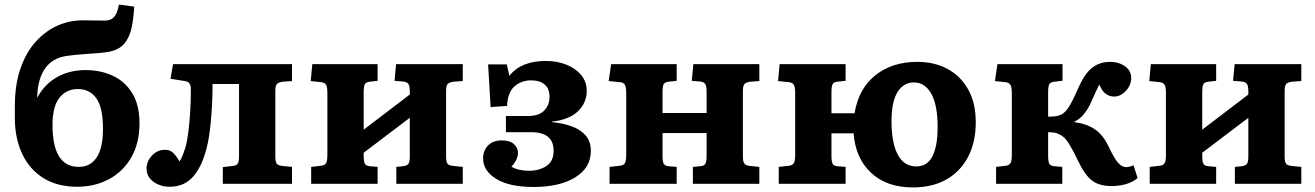

<svg xmlns="http://www.w3.org/2000/svg" viewBox="-20 -805 5761 841"><path d="M318 13Q231 13 170 -25Q109 -63 77 -131.5Q45 -200 45 -289V-339Q45 -435 70 -506Q95 -577 137.5 -623.5Q180 -670 232.5 -693Q285 -716 341 -716Q357 -716 377 -715.5Q397 -715 436 -715Q454 -714 467.5 -721Q481 -728 490 -747Q494 -755 496.5 -765.5Q499 -776 501 -785L568 -776Q565 -722 556 -681.5Q547 -641 525 -614.5Q503 -588 461 -579Q442 -575 411 -572.5Q380 -570 343.5 -567.5Q307 -565 272 -560Q210 -551 178 -506Q146 -461 143 -384V-377Q175 -436 229.5 -467Q284 -498 355 -498Q421 -498 474.5 -473Q528 -448 559.5 -396.5Q591 -345 591 -265Q591 -178 555 -115.5Q519 -53 457 -20Q395 13 318 13ZM325 -74Q376 -74 403.5 -115.5Q431 -157 431 -241Q431 -334 402 -374.5Q373 -415 321 -415Q271 -415 240.5 -377Q210 -339 210 -258Q210 -74 325 -74Z M724 13Q682 13 652 -9Q622 -31 622 -67Q622 -98 645.5 -123.5Q669 -149 703 -149Q726 -149 741 -133Q756 -117 766 -98Q778 -112 794 -165Q800 -188 805 -227Q810 -266 813 -314Q816 -362 816 -412Q816 -431 810 -439.5Q804 -448 789 -450L727 -460L738 -524H1259V-450L1218 -447Q1197 -444 1191.5 -435.5Q1186 -427 1186 -406V-119Q1186 -98 1191.5 -89Q1197 -80 1218 -78L1259 -74V0H956V-73L998 -78Q1015 -79 1021 -88Q1027 -97 1027 -120V-437H911Q911 -366 905.5 -296.5Q900 -227 891 -182Q871 -86 830.5 -36.5Q790 13 724 13Z M1343 0V-74L1387 -79Q1403 -81 1408.5 -91Q1414 -101 1414 -127V-397Q1414 -423 1408.5 -433Q1403 -443 1387 -445L1341 -450L1348 -524H1634V-451L1599 -447Q1582 -445 1577.5 -435Q1573 -425 1573 -403V-237L1775 -391V-406Q1775 -428 1769 -437Q1763 -446 1746 -448L1708 -451L1715 -524H2007V-450L1966 -447Q1945 -444 1939.5 -435.5Q1934 -427 1934 -406V-119Q1934 -98 1939.5 -89Q1945 -80 1966 -78L2007 -74V0H1716V-74L1746 -77Q1763 -79 1769 -87.5Q1775 -96 1775 -119V-289L1573 -136V-122Q1573 -99 1577.5 -89Q1582 -79 1599 -77L1634 -74V0Z M2317 14Q2211 14 2153.5 -21.5Q2096 -57 2096 -111Q2096 -145 2117.5 -167.5Q2139 -190 2178 -190Q2215 -190 2232 -173Q2249 -156 2249 -136Q2249 -120 2240.5 -103.5Q2232 -87 2220 -75Q2250 -57 2298 -57Q2341 -57 2373 -77.5Q2405 -98 2405 -145Q2405 -226 2306 -226H2196V-297H2294Q2341 -297 2364 -321Q2387 -345 2387 -381Q2387 -417 2365.5 -435Q2344 -453 2306 -453Q2265 -453 2234.5 -427.5Q2204 -402 2201 -341L2129 -336L2118 -523H2200L2211 -473Q2263 -538 2370 -538Q2420 -538 2460.5 -522Q2501 -506 2525.5 -476.5Q2550 -447 2550 -407Q2550 -355 2512 -318Q2474 -281 2397 -272V-270Q2443 -266 2482 -252.5Q2521 -239 2544.5 -212.5Q2568 -186 2568 -144Q2568 -70 2499.5 -28Q2431 14 2317 14Z M2650 0V-74L2696 -79Q2712 -81 2717.5 -91Q2723 -101 2723 -127V-397Q2723 -423 2717 -433.5Q2711 -444 2696 -445L2646 -450L2657 -524H2944V-451L2908 -447Q2891 -445 2886.5 -435Q2882 -425 2882 -403V-310H3075V-406Q3075 -428 3069 -437Q3063 -446 3047 -448L3010 -451L3017 -524H3306V-450L3266 -447Q3246 -444 3240 -435.5Q3234 -427 3234 -406V-119Q3234 -98 3240 -89Q3246 -80 3266 -78L3306 -74V0H3015V-74L3047 -77Q3063 -78 3069 -87Q3075 -96 3075 -119V-222H2882V-122Q2882 -99 2886.5 -89Q2891 -79 2908 -77L2944 -74V0Z M3979 16Q3864 16 3795.5 -48Q3727 -112 3719 -221H3622V-122Q3622 -99 3626.5 -89Q3631 -79 3647 -77L3684 -74V0H3391V-74L3436 -79Q3452 -81 3457.5 -91Q3463 -101 3463 -127V-397Q3463 -423 3457.5 -433Q3452 -443 3436 -445L3388 -450L3395 -524H3684V-451L3647 -447Q3631 -445 3626.5 -435Q3622 -425 3622 -403V-309H3723Q3741 -417 3814.5 -475.5Q3888 -534 3998 -534Q4073 -534 4130.5 -503Q4188 -472 4221 -413Q4254 -354 4254 -269Q4254 -182 4220.5 -118Q4187 -54 4125.5 -19Q4064 16 3979 16ZM3994 -76Q4041 -76 4064 -120Q4087 -164 4087 -248Q4087 -346 4059 -395Q4031 -444 3983 -444Q3938 -444 3911.5 -402Q3885 -360 3885 -274Q3885 -179 3912.5 -127.5Q3940 -76 3994 -76Z M4850 10Q4795 10 4763.5 -14Q4732 -38 4704 -97Q4680 -147 4662 -176Q4644 -205 4623 -215Q4611 -222 4597.5 -224Q4584 -226 4571 -226V-122Q4571 -99 4575.5 -89Q4580 -79 4597 -77L4633 -74V0H4343V-74L4385 -79Q4401 -81 4406.5 -91Q4412 -101 4412 -127V-397Q4412 -423 4406 -433Q4400 -443 4385 -445L4338 -450L4349 -524H4634V-451L4597 -447Q4580 -445 4575.5 -435Q4571 -425 4571 -403V-294Q4588 -294 4602 -295.5Q4616 -297 4628 -303Q4645 -311 4660.5 -334.5Q4676 -358 4699 -410Q4728 -479 4761.5 -506.5Q4795 -534 4842 -534Q4881 -534 4908 -514.5Q4935 -495 4935 -463Q4935 -442 4924 -423.5Q4913 -405 4896 -393.5Q4879 -382 4861 -382Q4840 -382 4823.5 -394Q4807 -406 4795 -435Q4786 -417 4776 -394.5Q4766 -372 4754 -346Q4741 -321 4725.5 -302.5Q4710 -284 4686 -272V-270Q4739 -263 4774.5 -239.5Q4810 -216 4834 -167Q4859 -114 4876 -93.5Q4893 -73 4913 -73Q4927 -73 4945 -81L4963 -25Q4942 -7 4912 1.5Q4882 10 4850 10Z M5016 0V-74L5060 -79Q5076 -81 5081.5 -91Q5087 -101 5087 -127V-397Q5087 -423 5081.5 -433Q5076 -443 5060 -445L5014 -450L5021 -524H5307V-451L5272 -447Q5255 -445 5250.5 -435Q5246 -425 5246 -403V-237L5448 -391V-406Q5448 -428 5442 -437Q5436 -446 5419 -448L5381 -451L5388 -524H5680V-450L5639 -447Q5618 -444 5612.5 -435.5Q5607 -427 5607 -406V-119Q5607 -98 5612.5 -89Q5618 -80 5639 -78L5680 -74V0H5389V-74L5419 -77Q5436 -79 5442 -87.5Q5448 -96 5448 -119V-289L5246 -136V-122Q5246 -99 5250.5 -89Q5255 -79 5272 -77L5307 -74V0Z"/></svg>

Font: Literata 7pt
Style: Bold
Weight: 700
Designer: Latin by Veronika Burian and Jose Scaglione. Greek by Irene Vlachou. Cyrillic by Vera Evstafieva.
Foundry: TypeTogether
Version: Version 3.002